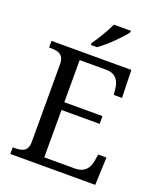

<svg xmlns="http://www.w3.org/2000/svg" viewBox="-166 -1035 955 1139"><g transform="rotate(20 311.5 -465.5)"><path d="M266 -784V-771H304C357 -807 435 -886 460 -921V-931H353C332 -886 295 -822 266 -784ZM38 0H574L581 -175H529L522 -132C515 -88 490 -50 427 -50H234V-349H475V-398H234V-664H402C462 -664 485 -626 490 -582L495 -539H547L542 -714H38V-672H51C96 -672 133 -663 133 -600V-109C133 -50 95 -42 51 -42H38Z"/></g></svg>

Font: Noto Fangsong KSS Vertical
Style: Regular
Weight: 400
Designer: LIU Zhao, ZHANG Congyu, Kushim JIANG
Foundry: Guyu Beijing Co. Ltd.
Version: Version 1.000;November 16, 2022;FontCreator 11.5.0.2427 64-b